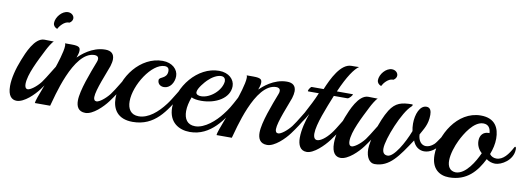

<svg xmlns="http://www.w3.org/2000/svg" viewBox="-51 -892 3307 1199"><g transform="rotate(10 1602.0 -292.5)"><path d="M322 -532C335 -540 341 -551 341 -562C341 -579 325 -595 302 -595C265 -595 227 -551 227 -512C227 -498 237 -486 253 -480C262 -499 289 -532 318 -532C319 -532 321 -532 322 -532ZM289 -201C296 -213 299 -228 299 -239C299 -249 297 -255 293 -255C289 -255 241 -170 217 -138C189 -102 153 -77 137 -77C124 -77 118 -89 118 -107C118 -168 167 -262 206 -339C213 -353 234 -390 246 -399C243 -399 240 -399 236 -399C221 -399 197 -400 186 -400C124 -400 83 -295 65 -250C40 -188 25 -126 25 -78C25 -16 50 6 81 6C129 6 189 -54 217 -92C244 -128 270 -169 289 -201Z M725 -201C732 -213 735 -227 735 -238C735 -248 733 -255 729 -255C725 -255 678 -170 653 -138C627 -105 591 -77 573 -77C561 -77 555 -86 555 -101C555 -147 606 -265 621 -309C626 -326 629 -341 629 -353C629 -388 609 -405 572 -405C487 -405 423 -344 403 -325C406 -335 414 -353 414 -369C414 -389 409 -400 359 -400C345 -400 329 -400 317 -400C319 -397 320 -391 320 -385C320 -347 291 -261 284 -241C259 -173 195 -22 196 0H293C308 -49 377 -360 512 -360C526 -360 537 -354 537 -339C537 -333 536 -327 533 -320C505 -247 458 -127 458 -62C458 -26 471 6 517 6C565 6 625 -54 653 -92C680 -128 706 -169 725 -201Z M1083 -201C1090 -213 1093 -228 1093 -239C1093 -249 1091 -256 1087 -256C1083 -256 1039 -175 1011 -139C967 -81 910 -31 848 -31C798 -31 777 -66 777 -114C777 -217 873 -368 955 -368C975 -368 983 -357 983 -342C983 -290 932 -299 932 -275C932 -250 951 -238 972 -238C1011 -238 1036 -278 1036 -318C1036 -360 999 -398 937 -398C798 -398 687 -253 687 -118C687 -48 722 10 817 10C958 10 1019 -96 1083 -201Z M1442 -203C1450 -216 1453 -232 1453 -244C1453 -253 1450 -260 1447 -260C1445 -260 1443 -258 1440 -253C1409 -194 1396 -172 1369 -138C1333 -91 1268 -31 1206 -31C1156 -31 1135 -66 1135 -115C1135 -142 1142 -173 1154 -205C1167 -198 1190 -194 1216 -194C1308 -194 1394 -241 1394 -318C1394 -360 1357 -398 1295 -398C1158 -398 1045 -253 1045 -122C1045 -27 1111 10 1180 10C1312 10 1386 -107 1442 -203ZM1341 -339C1336 -281 1269 -222 1210 -222C1195 -222 1178 -227 1178 -242C1178 -268 1220 -314 1230 -324C1256 -350 1288 -368 1313 -368C1334 -368 1341 -354 1341 -339Z M1877 -201C1884 -213 1887 -227 1887 -238C1887 -248 1885 -255 1881 -255C1877 -255 1830 -170 1805 -138C1779 -105 1743 -77 1725 -77C1713 -77 1707 -86 1707 -101C1707 -147 1758 -265 1773 -309C1778 -326 1781 -341 1781 -353C1781 -388 1761 -405 1724 -405C1639 -405 1575 -344 1555 -325C1558 -335 1566 -353 1566 -369C1566 -389 1561 -400 1511 -400C1497 -400 1481 -400 1469 -400C1471 -397 1472 -391 1472 -385C1472 -347 1443 -261 1436 -241C1411 -173 1347 -22 1348 0H1445C1460 -49 1529 -360 1664 -360C1678 -360 1689 -354 1689 -339C1689 -333 1688 -327 1685 -320C1657 -247 1610 -127 1610 -62C1610 -26 1623 6 1669 6C1717 6 1777 -54 1805 -92C1832 -128 1858 -169 1877 -201Z M2151 -573C2146 -572 2117 -572 2103 -572C2035 -572 1986 -469 1957 -399H1881C1876 -399 1862 -379 1862 -371C1862 -369 1863 -368 1865 -368H1932C1894 -274 1843 -206 1843 -169C1843 -163 1844 -160 1847 -160C1850 -160 1874 -190 1895 -229V-228C1880 -187 1863 -126 1863 -74C1863 -30 1878 6 1920 6C1966 6 2026 -55 2054 -92C2092 -143 2136 -205 2137 -240C2137 -249 2135 -256 2131 -256C2126 -256 2080 -170 2054 -138C2025 -101 1993 -78 1972 -78C1958 -78 1948 -89 1948 -116C1948 -175 1994 -286 2027 -368H2113C2124 -368 2143 -392 2143 -398C2143 -398 2143 -399 2142 -399H2041C2085 -501 2123 -554 2151 -573Z M2376 -532C2389 -540 2395 -551 2395 -562C2395 -579 2379 -595 2356 -595C2319 -595 2281 -551 2281 -512C2281 -498 2291 -486 2307 -480C2316 -499 2343 -532 2372 -532C2373 -532 2375 -532 2376 -532ZM2343 -201C2350 -213 2353 -228 2353 -239C2353 -249 2351 -255 2347 -255C2343 -255 2295 -170 2271 -138C2243 -102 2207 -77 2191 -77C2178 -77 2172 -89 2172 -107C2172 -168 2221 -262 2260 -339C2267 -353 2288 -390 2300 -399C2297 -399 2294 -399 2290 -399C2275 -399 2251 -400 2240 -400C2178 -400 2137 -295 2119 -250C2094 -188 2079 -126 2079 -78C2079 -16 2104 6 2135 6C2183 6 2243 -54 2271 -92C2298 -128 2324 -169 2343 -201Z M2745 -198C2750 -206 2752 -222 2752 -234C2752 -244 2750 -251 2748 -251C2745 -251 2713 -195 2697 -181C2680 -166 2663 -159 2647 -159C2620 -159 2598 -182 2596 -224C2616 -262 2641 -294 2641 -356C2641 -380 2634 -402 2609 -402C2567 -402 2544 -343 2544 -284C2544 -267 2546 -251 2549 -237C2519 -158 2462 -59 2422 -59C2398 -59 2389 -75 2389 -99C2389 -159 2463 -342 2516 -387C2520 -391 2522 -395 2522 -397C2522 -400 2521 -401 2518 -401C2452 -401 2413 -391 2378 -336C2332 -263 2296 -130 2296 -79C2296 -26 2319 7 2351 7C2446 7 2496 -71 2569 -181C2583 -143 2611 -125 2642 -125C2679 -125 2718 -150 2745 -198Z M3192 -246C3168 -201 3137 -159 3094 -159C3077 -159 3061 -166 3051 -180C3064 -213 3072 -247 3072 -281C3072 -347 3045 -407 2953 -407C2803 -407 2710 -238 2710 -114C2710 -28 2761 8 2823 8C2936 8 2995 -63 3036 -145C3051 -133 3072 -126 3092 -126C3131 -126 3204 -167 3204 -237C3204 -246 3202 -252 3198 -252C3196 -252 3194 -250 3192 -246ZM3025 -308C3023 -308 3021 -308 3019 -308C2986 -308 2965 -285 2965 -249C2965 -220 2978 -194 2999 -176C2975 -122 2922 -30 2858 -30C2820 -32 2806 -60 2806 -96C2806 -138 2825 -192 2842 -227C2865 -274 2916 -361 2977 -361C3010 -361 3023 -338 3025 -308Z"/></g></svg>

Font: Playball
Style: Regular
Weight: 400
Designer: Robert E. Leuschke
Foundry: Robert E. Leuschke
Version: Version 1.001